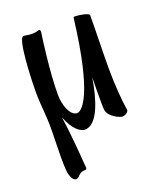

<svg xmlns="http://www.w3.org/2000/svg" viewBox="-115 -484 616 737"><g transform="rotate(-20 193.5 -115.5)"><path d="M99 -63C120 -6 150 12 166 12C220 12 248 -86 261 -168C260 -135 260 -100 260 -74C260 -57 260 -44 261 -37C263 -5 309 14 318 14C333 14 344 3 344 -3C337 -47 332 -112 332 -179C332 -255 335 -335 335 -394C335 -403 295 -410 278 -410C275 -410 272 -409 272 -407C235 -99 178 -58 160 -58C132 -58 114 -106 114 -149C114 -244 133 -379 135 -390C136 -394 136 -397 136 -400C136 -405 134 -408 131 -408C127 -408 121 -403 101 -403C87 -403 72 -407 67 -407C44 -407 38 -242 38 -190C38 -125 46 -96 45 -28L43 79C43 126 45 146 49 156C59 185 74 183 84 171C93 162 98 158 111 158C125 158 119 147 119 136C115 80 108 -2 99 -63Z"/></g></svg>

Font: Oregano
Style: Regular
Weight: 400
Designer: Astigmatic (AOETI)
Foundry: Astigmatic (AOETI)
Version: Version 1.000